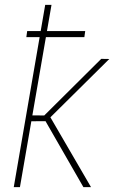

<svg xmlns="http://www.w3.org/2000/svg" viewBox="-20 -770 470 790"><path d="M191.9 -750 62 0H36.6L166 -750ZM429.7 -527.3 171.4 -271.5 103.5 -271 97.7 -295.4 162.1 -294.9 396.5 -527.8ZM323.2 0 160.2 -283.7 178.7 -302.2 354.5 0ZM330.6 -642.1 327.1 -617.2H88.4L91.8 -642.1Z"/></svg>

Font: Roboto Condensed Thin
Style: Italic
Weight: 250
Italic angle: -12°
Designer: Christian Robertson
Foundry: Google
Version: Version 3.008; 2023